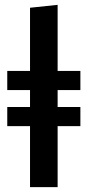

<svg xmlns="http://www.w3.org/2000/svg" viewBox="-20 -773 362 793"><path d="M218 0H104V-252H10V-331H104V-401H10V-480H104V-741L218 -753V-480H312V-401H218V-331H312V-252H218Z"/></svg>

Font: Trujillo Medium
Style: Regular
Weight: 500
Designer: Fira Sans original fonts by bBox Type GmbH, Carrois Corporate GbR, & Edenspiekermann AG / Changes by Cristiano Sobral
Foundry: Fira Sans original fonts by bBox Type GmbH, Carrois Corporate GbR, & Edenspiekermann AG / Changes by Cristiano Sobral
Version: Version 4.301;October 17, 2021;FontCreator 14.0.0.2814 64-bi